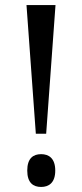

<svg xmlns="http://www.w3.org/2000/svg" viewBox="-20 -734 326 761"><path d="M122 -204H163L200 -714H85ZM143 7C173 7 199 -9 199 -58C199 -107 173 -123 143 -123C112 -123 88 -107 88 -58C88 -9 112 7 143 7Z"/></svg>

Font: Noto Serif Khmer ExtraCondensed Medium
Style: Regular
Weight: 500
Width: 2
Designer: Danh Hong and the Monotype Design Team
Foundry: Monotype Imaging Inc.
Version: Version 2.004